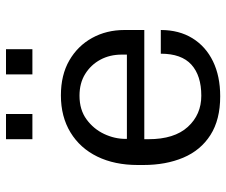

<svg xmlns="http://www.w3.org/2000/svg" viewBox="-77 -667 754 640"><g transform="rotate(-90 300.0 -347.0)"><path d="M299 10Q221 10 170 -22.5Q119 -55 94.5 -113Q70 -171 70 -246V-265Q70 -342 98 -399.5Q126 -457 178.5 -489Q231 -521 302 -521Q370 -521 418.5 -493Q467 -465 493.5 -417Q520 -369 520 -309V-243H156V-229Q156 -143 197 -98Q238 -53 301 -53Q368 -53 404.5 -86Q441 -119 441 -188H520Q520 -127 492.5 -82.5Q465 -38 415.5 -14Q366 10 299 10ZM157 -301H438V-318Q438 -358 421 -389.5Q404 -421 373.5 -440Q343 -459 301 -459Q254 -459 222 -435.5Q190 -412 173.5 -377Q157 -342 157 -305ZM156 -616V-704H240V-616ZM372 -616V-704H456V-616Z"/></g></svg>

Font: Chivo Mono Light
Style: Regular
Weight: 300
Monospace: yes
Designer: Hector Gatti
Foundry: Omnibus-Type
Version: Version 1.008